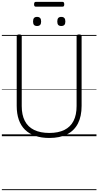

<svg xmlns="http://www.w3.org/2000/svg" viewBox="-20 -1467 1059 2068"><path d="M511 19Q426 19 360 -3.5Q294 -26 249.5 -69.5Q205 -113 182.5 -177.5Q160 -242 160 -327V-1077Q160 -1087 166.5 -1091.5Q173 -1096 187 -1096Q201 -1096 207.5 -1091.5Q214 -1087 214 -1077V-325Q214 -229 247.5 -164.5Q281 -100 347.5 -67.5Q414 -35 512 -35Q608 -35 673.5 -67.5Q739 -100 772 -164.5Q805 -229 805 -325V-1077Q805 -1087 811.5 -1091.5Q818 -1096 832 -1096Q859 -1096 859 -1077V-327Q859 -214 819.5 -137Q780 -60 702.5 -20.5Q625 19 511 19ZM379 -1187Q357 -1187 346.5 -1198.5Q336 -1210 336 -1235Q336 -1261 346.5 -1273Q357 -1285 379 -1285Q401 -1285 412 -1273Q423 -1261 423 -1235Q423 -1210 412 -1198.5Q401 -1187 379 -1187ZM640 -1187Q618 -1187 607.5 -1198.5Q597 -1210 597 -1235Q597 -1261 607.5 -1273Q618 -1285 640 -1285Q662 -1285 673 -1273Q684 -1261 684 -1235Q684 -1210 673 -1198.5Q662 -1187 640 -1187ZM366 -1395Q355 -1395 351 -1401.5Q347 -1408 347 -1420Q347 -1432 351 -1439.5Q355 -1447 366 -1447H653Q664 -1447 668 -1439.5Q672 -1432 672 -1420Q672 -1408 668 -1401.5Q664 -1395 653 -1395ZM0 571H1019V581H0ZM0 -20H1019V0H0ZM0 -505H1019V-500H0ZM0 -1091H1019V-1081H0Z"/></svg>

Font: Playwrite PT Guides
Style: Regular
Weight: 400
Designer: Veronika Burian, José Scaglione
Foundry: TypeTogether
Version: Version 1.003